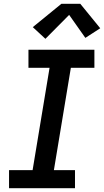

<svg xmlns="http://www.w3.org/2000/svg" viewBox="-20 -999 552 1019"><path d="M28 0V-96H153L243 -639H131V-735H481V-639H356L266 -96H378V0ZM221 -793 154 -855 306 -979H406L512 -849L433 -798L347 -920Z"/></svg>

Font: Iosevka Slab Oblique
Style: Bold
Weight: 700
Italic angle: -9°
Monospace: yes
Designer: Belleve Invis
Foundry: Belleve Invis
Version: Version 11.1.1; ttfautohint (v1.8.3)